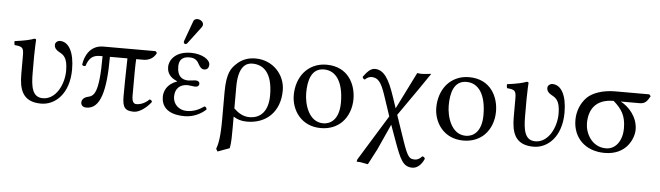

<svg xmlns="http://www.w3.org/2000/svg" viewBox="-53 -898 4652 1354"><g transform="rotate(5 2273.0 -221.0)"><path d="M171 -321C171 -371 175 -435 175 -435C175 -439 170 -442 162 -442C134 -431 94 -422 25 -413C23 -407 25 -391 27 -385C82 -380 92 -374 92 -317V-187C92 -80 115 10 249 10C347 10 446 -75 446 -249C446 -369 407 -442 344 -442C327 -442 310 -429 310 -412C310 -389 324 -375 344 -364C373 -348 405 -333 405 -237C405 -139 350 -29 258 -29C183 -29 171 -102 171 -203Z M1021 -429H652C558 -429 522 -350 514 -290C515 -282 527 -278 538 -282C556 -339 584 -361 634 -361H652C652 -89 614 -76 572 -66C546 -60 531 -42 531 -24C531 0 548 10 570 10C668 10 704 -119 704 -361H828C825 -246 824 -150 824 -92C824 -16 841 10 905 10C952 10 1004 -39 1027 -70C1024 -80 1019 -85 1009 -86C971 -48 932 -45 919 -45C896 -45 887 -64 887 -106C887 -244 887 -325 890 -361H940C983 -361 1015 -381 1032 -417Z M1179 -121C1179 -177 1212 -210 1268 -210C1277 -210 1311 -204 1319 -204C1342 -204 1349 -215 1349 -227C1349 -239 1339 -248 1320 -248C1315 -248 1270 -243 1269 -243C1226 -243 1190 -265 1190 -334C1190 -400 1235 -406 1266 -406C1305 -406 1322 -385 1333 -363C1343 -346 1353 -330 1375 -330C1388 -330 1407 -338 1407 -367C1407 -403 1349 -439 1272 -439C1154 -439 1119 -367 1119 -327C1119 -279 1145 -250 1191 -231V-229C1119 -204 1100 -151 1100 -113C1100 -55 1133 10 1265 10C1328 10 1382 -19 1415 -50C1415 -61 1409 -68 1400 -71C1361 -44 1323 -28 1276 -28C1221 -28 1179 -68 1179 -121ZM1296 -680C1283 -680 1272 -674 1268 -663L1216 -520C1215 -517 1214 -513 1214 -510C1214 -503 1220 -497 1228 -497C1232 -497 1237 -501 1240 -505L1332 -627C1336 -632 1338 -640 1338 -645C1338 -665 1316 -680 1296 -680Z M1602 207C1610 167 1610 119 1610 61V-17C1638 0 1664 10 1707 10C1841 10 1939 -78 1939 -231C1939 -345 1849 -439 1729 -439C1682 -439 1633 -426 1591 -383C1564 -356 1531 -322 1531 -184V10C1531 134 1520 186 1507 220L1518 238ZM1853 -189C1853 -82 1804 -23 1721 -23C1676 -23 1641 -45 1610 -75V-228C1610 -374 1666 -401 1709 -401C1789 -401 1853 -347 1853 -189Z M2019 -205C2019 -103 2087 10 2229 10C2293 10 2342 -13 2376 -46C2421 -90 2441 -153 2441 -214C2441 -318 2384 -439 2231 -439C2165 -439 2111 -412 2074 -369C2038 -326 2019 -268 2019 -205ZM2216 -404C2302 -404 2355 -326 2355 -182C2355 -56 2290 -25 2243 -25C2139 -25 2105 -151 2105 -228C2105 -315 2126 -404 2216 -404Z M2656 -255 2703 -114 2505 208 2502 224 2528 225 2582 235 2639 126 2722 -57 2761 51C2809 183 2830 232 2897 232C2913 232 2931 225 2947 210C2960 198 2971 180 2979 162C2977 154 2971 147 2960 146C2947 161 2929 173 2911 173C2871 173 2859 165 2819 49L2758 -130L2899 -332L2972 -439C2972 -439 2924 -433 2900 -433C2893 -433 2873 -436 2873 -436L2743 -175L2714 -261C2676 -373 2639 -439 2573 -439C2540 -439 2516 -408 2492 -376C2494 -364 2501 -360 2508 -358C2524 -374 2543 -380 2554 -380C2601 -380 2625 -350 2656 -255Z M3028 -205C3028 -103 3096 10 3238 10C3302 10 3351 -13 3385 -46C3430 -90 3450 -153 3450 -214C3450 -318 3393 -439 3240 -439C3174 -439 3120 -412 3083 -369C3047 -326 3028 -268 3028 -205ZM3225 -404C3311 -404 3364 -326 3364 -182C3364 -56 3299 -25 3252 -25C3148 -25 3114 -151 3114 -228C3114 -315 3135 -404 3225 -404Z M3657 -321C3657 -371 3661 -435 3661 -435C3661 -439 3656 -442 3648 -442C3620 -431 3580 -422 3511 -413C3509 -407 3511 -391 3513 -385C3568 -380 3578 -374 3578 -317V-187C3578 -80 3601 10 3735 10C3833 10 3932 -75 3932 -249C3932 -369 3893 -442 3830 -442C3813 -442 3796 -429 3796 -412C3796 -389 3810 -375 3830 -364C3859 -348 3891 -333 3891 -237C3891 -139 3836 -29 3744 -29C3669 -29 3657 -102 3657 -203Z M4456 -361C4493 -361 4509 -383 4527 -417L4516 -429H4275C4184 -429 4113 -401 4078 -366C4036 -324 4013 -265 4013 -204C4013 -78 4101 10 4238 10C4397 10 4442 -115 4442 -172C4442 -261 4380 -330 4320 -361ZM4245 -23C4142 -23 4096 -120 4096 -188C4096 -283 4141 -361 4270 -361C4327 -311 4359 -266 4359 -175C4359 -81 4309 -23 4245 -23Z"/></g></svg>

Font: Libertinus Math
Style: Regular
Weight: 400
Designer: Philipp H. Poll, Khaled Hosny
Foundry: Caleb Maclennan
Version: Version 7.050;RELEASE